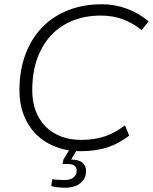

<svg xmlns="http://www.w3.org/2000/svg" viewBox="-20 -698 716 899"><path d="M283 181Q270 181 250.5 179Q231 177 220 173L225 141Q236 143 253 144Q270 145 283 145Q309 145 324 133Q339 121 339 100Q339 70 297 70H273L277 49L303 6Q252 -2 209 -25Q166 -48 135.5 -84Q105 -120 88 -168Q71 -216 71 -274Q71 -368 99 -443Q127 -518 177.5 -570Q228 -622 299 -650Q370 -678 456 -678Q519 -678 575 -657Q631 -636 676 -598L643 -557Q607 -587 559.5 -606Q512 -625 452 -625Q380 -625 321 -601.5Q262 -578 220 -533.5Q178 -489 154.5 -424Q131 -359 131 -275Q131 -221 147.5 -178Q164 -135 194 -105Q224 -75 266 -59Q308 -43 359 -43Q423 -43 471 -59.5Q519 -76 565 -111L585 -63Q536 -25 481.5 -7.5Q427 10 355 10Q350 10 346 10Q342 10 337 9L313 49Q347 49 365 63Q383 77 383 102Q383 138 356.5 159.5Q330 181 283 181Z"/></svg>

Font: Celebes Light
Style: Italic
Weight: 300
Italic angle: -10°
Designer: Anugrah Pasau
Foundry: Lafontype
Version: Version 1.000; ttfautohint (v1.8.4)